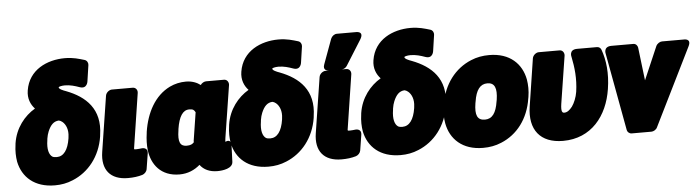

<svg xmlns="http://www.w3.org/2000/svg" viewBox="-50 -1033 4751 1303"><g transform="rotate(-5 2325.5 -381.0)"><path d="M36 -259 35 -249C29 -208 30 -170 36 -134C58 -28 139 48 278 48C321 48 361 41 401 24C509 -20 591 -120 612 -256L613 -266C640 -441 540 -532 409 -582C389 -589 359 -601 361 -613C361 -616 380 -622 403 -622C440 -622 472 -612 503 -601C554 -583 559 -637 559 -637L575 -746C577 -760 569 -777 553 -782C515 -793 477 -806 419 -806C299 -806 172 -749 150 -610C141 -555 160 -513 188 -483C115 -440 52 -363 36 -259ZM253 -262 254 -272C257 -291 261 -305 267 -320C285 -363 307 -386 342 -388C351 -386 357 -383 366 -376C389 -357 405 -320 398 -272L397 -262C385 -184 354 -142 307 -142C293 -142 284 -144 277 -148C255 -163 243 -200 253 -262Z M836 -165 892 -528C895 -549 881 -566 861 -566H719C703 -566 680 -551 676 -528L617 -150C598 -30 656 42 776 42C813 42 845 38 875 29C890 24 904 10 907 -7L924 -114C929 -146 903 -153 887 -151L868 -149C860 -148 857 -148 850 -148C832 -148 833 -147 836 -165Z M1224 -576C1186 -576 1148 -568 1113 -551C1009 -500 950 -389 930 -260L929 -250C923 -209 922 -171 926 -135C938 -37 1000 48 1127 48C1184 48 1230 27 1267 -5C1292 29 1332 48 1385 48C1422 48 1489 39 1491 -6L1495 -112C1497 -171 1456 -145 1456 -145C1456 -150 1456 -160 1458 -171L1514 -528C1516 -544 1506 -566 1483 -566H1361C1348 -566 1331 -557 1323 -544C1300 -562 1266 -576 1224 -576ZM1272 -363 1242 -171C1241 -167 1243 -165 1242 -161C1231 -149 1219 -142 1191 -142C1147 -142 1133 -174 1145 -250L1146 -260C1159 -343 1186 -386 1230 -386C1257 -386 1263 -379 1272 -363Z M1491 -259 1490 -249C1484 -208 1485 -170 1491 -134C1513 -28 1594 48 1733 48C1776 48 1816 41 1856 24C1964 -20 2046 -120 2067 -256L2068 -266C2095 -441 1995 -532 1864 -582C1844 -589 1814 -601 1816 -613C1816 -616 1835 -622 1858 -622C1895 -622 1927 -612 1958 -601C2009 -583 2014 -637 2014 -637L2030 -746C2032 -760 2024 -777 2008 -782C1970 -793 1932 -806 1874 -806C1754 -806 1627 -749 1605 -610C1596 -555 1615 -513 1643 -483C1570 -440 1507 -363 1491 -259ZM1708 -262 1709 -272C1712 -291 1716 -305 1722 -320C1740 -363 1762 -386 1797 -388C1806 -386 1812 -383 1821 -376C1844 -357 1860 -320 1853 -272L1852 -262C1840 -184 1809 -142 1762 -142C1748 -142 1739 -144 1732 -148C1710 -163 1698 -200 1708 -262Z M2291 -165 2347 -528C2350 -549 2336 -566 2316 -566H2174C2158 -566 2135 -551 2131 -528L2072 -150C2053 -30 2111 42 2231 42C2268 42 2300 38 2330 29C2345 24 2359 10 2362 -7L2379 -114C2384 -146 2358 -153 2342 -151L2323 -149C2315 -148 2312 -148 2305 -148C2287 -148 2288 -147 2291 -165ZM2273 -810C2256 -810 2239 -797 2232 -780L2170 -611C2154 -569 2190 -566 2200 -566H2284C2298 -566 2313 -574 2321 -587L2427 -756C2464 -815 2401 -810 2401 -810Z M2391 -259 2390 -249C2384 -208 2385 -170 2391 -134C2413 -28 2494 48 2633 48C2676 48 2716 41 2756 24C2864 -20 2946 -120 2967 -256L2968 -266C2995 -441 2895 -532 2764 -582C2744 -589 2714 -601 2716 -613C2716 -616 2735 -622 2758 -622C2795 -622 2827 -612 2858 -601C2909 -583 2914 -637 2914 -637L2930 -746C2932 -760 2924 -777 2908 -782C2870 -793 2832 -806 2774 -806C2654 -806 2527 -749 2505 -610C2496 -555 2515 -513 2543 -483C2470 -440 2407 -363 2391 -259ZM2608 -262 2609 -272C2612 -291 2616 -305 2622 -320C2640 -363 2662 -386 2697 -388C2706 -386 2712 -383 2721 -376C2744 -357 2760 -320 2753 -272L2752 -262C2740 -184 2709 -142 2662 -142C2648 -142 2639 -144 2632 -148C2610 -163 2598 -200 2608 -262Z M2955 -269 2953 -259C2946 -217 2946 -178 2953 -140C2973 -32 3054 48 3195 48C3239 48 3280 41 3320 24C3430 -21 3508 -122 3529 -259L3531 -269C3538 -312 3537 -351 3531 -388C3511 -496 3431 -576 3290 -576C3246 -576 3205 -569 3165 -552C3056 -507 2976 -406 2955 -269ZM3315 -269 3313 -259C3301 -179 3273 -142 3224 -142C3172 -142 3156 -178 3169 -259L3171 -269C3183 -348 3212 -386 3261 -386C3311 -386 3327 -348 3315 -269Z M4073 -276C4090 -383 4079 -473 4053 -545C4049 -557 4038 -566 4024 -566H3889C3830 -566 3846 -515 3846 -515C3861 -442 3870 -365 3857 -276C3851 -238 3836 -202 3819 -178C3801 -155 3784 -142 3764 -142C3752 -142 3741 -149 3749 -203L3800 -528C3802 -544 3792 -566 3769 -566H3627C3611 -566 3588 -551 3584 -528L3534 -204C3510 -48 3584 48 3740 48C3933 48 4045 -95 4073 -276Z M4329 -313 4302 -538C4300 -552 4289 -566 4271 -566H4123C4065 -566 4079 -516 4079 -516L4176 12C4178 25 4191 38 4208 38H4342C4356 38 4375 28 4382 12L4643 -516C4671 -571 4615 -566 4615 -566H4467C4453 -566 4434 -555 4426 -538Z"/></g></svg>

Font: Asimov Print
Style: EIt
Weight: 500
Designer: Google
Version: Version 2.000980; 2014